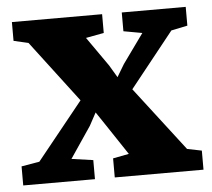

<svg xmlns="http://www.w3.org/2000/svg" viewBox="-45 -604 721 652"><g transform="rotate(-5 316.0 -278.0)"><path d="M70 -75.5 227.5 -271 68.5 -480.5 18.5 -492V-556H326V-492L264.5 -480.5L334.5 -380.5L359.5 -338.5L385 -381L456.5 -480.5L393 -492V-556H611V-492L555.5 -480.5L406 -293L573.5 -75L623 -65V0H320.5V-65L375 -75.5L304.5 -181.5L275 -225.5L251.5 -182L179.5 -75.5L253 -65V0H8.5V-65Z"/></g></svg>

Font: Merriweather Light 18pt Black
Style: Regular
Weight: 900
Version: Version 2.100